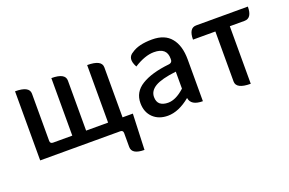

<svg xmlns="http://www.w3.org/2000/svg" viewBox="-96 -904 2160 1436"><g transform="rotate(-20 984.5 -185.5)"><path d="M87 0V-550Q200 -550 200 -490V-115Q200 -92 223 -92H376V-550Q486 -550 486 -490V-92H661V-550Q776 -550 776 -490V-92H858L847 193Q747 193 747 133V23Q747 0 724 0Z M1100 13Q1028 13 983 -30Q938 -74 938 -146Q938 -234 1016 -282Q1095 -331 1237 -346Q1267 -350 1264 -382Q1265 -470 1162 -470Q1091 -470 1003 -414Q960 -492 1018 -524Q1074 -564 1182 -564Q1283 -564 1332 -503Q1382 -443 1382 -331V0Q1288 0 1279 -63Q1187 13 1100 13ZM1135 -78Q1197 -78 1267 -142V-277Q1149 -263 1099 -233Q1049 -203 1049 -154Q1049 -115 1072 -96Q1096 -78 1135 -78Z M1763 0Q1648 0 1648 -60V-458H1470Q1470 -550 1529 -550H1940Q1940 -458 1880 -458H1763V0Z"/></g></svg>

Font: Swei Half Moon CJK SC
Style: Medium
Weight: 500
Version: Version 2.071